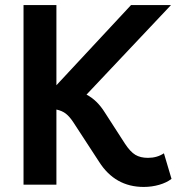

<svg xmlns="http://www.w3.org/2000/svg" viewBox="-20 -730 698 759"><path d="M73 0V-710H203V-393L498 -710H656L322 -356Q364 -334 394 -286L474 -162Q495 -130 515 -118Q535 -106 565 -106Q601 -106 628 -124L658 -23Q639 -8 609.5 0.5Q580 9 548 9Q435 9 372 -90L269 -248Q255 -269 240.5 -280.5Q226 -292 203 -297V0Z"/></svg>

Font: Livvic SemiBold
Style: Regular
Weight: 600
Designer: Jacques Le Bailly, Baron von Fonthausen
Version: Version 1.001; ttfautohint (v1.8.2)